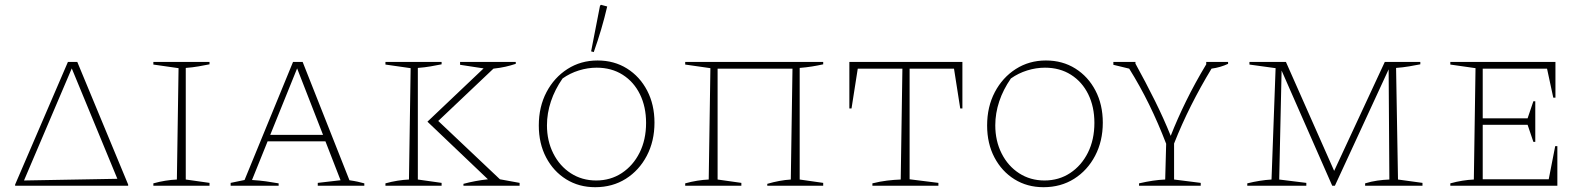

<svg xmlns="http://www.w3.org/2000/svg" viewBox="-20 -774 6616 800"><path d="M302 -516 514 -5V0H43V-5L263 -516ZM80 -22 469 -29 279 -489Z M619 0V-10Q644 -17 669 -21Q694 -25 717 -26L724 -490L619 -505V-516H853V-506Q833 -502 807.5 -497.5Q782 -493 754 -491V-26L853 -12V0Z M1436 -23Q1448 -21 1454.5 -20Q1461 -19 1470 -17Q1479 -15 1498 -10V0H1304V-12L1399 -23L1336 -185H1095L1030 -24Q1062 -22 1087.5 -18.5Q1113 -15 1141 -10V0H941V-12L999 -24L1201 -516H1241ZM1106 -212H1326L1218 -489Z M1586 0V-10Q1611 -17 1636 -21Q1661 -25 1684 -26L1691 -490L1586 -505V-516H1820V-506Q1800 -502 1774.5 -497.5Q1749 -493 1721 -491V-26L1820 -12V0ZM1911 0V-8Q1959 -21 2013 -27L1761 -267L1995 -489L1897 -504V-516H2129V-508Q2108 -501 2086 -496Q2064 -491 2036 -488L1806 -270L2063 -27L2145 -12V0Z M2460 6Q2392 6 2339 -27Q2286 -60 2255.5 -118Q2225 -176 2225 -251Q2225 -329 2257 -390Q2289 -451 2344.5 -486.5Q2400 -522 2470 -522Q2539 -522 2592.5 -488.5Q2646 -455 2676.5 -396.5Q2707 -338 2707 -263Q2707 -186 2675 -125Q2643 -64 2587.5 -29Q2532 6 2460 6ZM2464 -22Q2524 -22 2571 -53Q2618 -84 2645 -138Q2672 -192 2672 -262Q2672 -329 2646.5 -381Q2621 -433 2574.5 -462.5Q2528 -492 2466 -492Q2429 -492 2392 -480.5Q2355 -469 2324 -447Q2292 -401 2275.5 -351.5Q2259 -302 2259 -252Q2259 -187 2285.5 -134.5Q2312 -82 2358.5 -52Q2405 -22 2464 -22ZM2454 -557 2443 -560 2480 -750 2484 -754 2510 -747Q2488 -652 2454 -557Z M2970 -488V-26L3069 -12V0H2835V-10Q2860 -17 2885 -21Q2910 -25 2933 -26L2940 -490L2835 -505V-516H3410V-506Q3388 -501 3363 -497Q3338 -493 3312 -491V-26L3410 -12V0H3177V-8Q3228 -23 3275 -26L3282 -488Z M3990 -516V-322H3981L3955 -488H3770V-27L3890 -12V0H3615V-10Q3647 -18 3676 -21.5Q3705 -25 3733 -26L3740 -488H3554L3528 -322H3519V-516Z M4328 6Q4260 6 4207 -27Q4154 -60 4123.5 -118Q4093 -176 4093 -251Q4093 -329 4125 -390Q4157 -451 4212.5 -486.5Q4268 -522 4338 -522Q4407 -522 4460.5 -488.5Q4514 -455 4544.5 -396.5Q4575 -338 4575 -263Q4575 -186 4543 -125Q4511 -64 4455.5 -29Q4400 6 4328 6ZM4332 -22Q4392 -22 4439 -53Q4486 -84 4513 -138Q4540 -192 4540 -262Q4540 -329 4514.5 -381Q4489 -433 4442.5 -462.5Q4396 -492 4334 -492Q4297 -492 4260 -480.5Q4223 -469 4192 -447Q4160 -401 4143.5 -351.5Q4127 -302 4127 -252Q4127 -187 4153.5 -134.5Q4180 -82 4226.5 -52Q4273 -22 4332 -22Z M4726 0V-10Q4756 -17 4783 -21Q4810 -25 4835 -26L4839 -175Q4806 -261 4768 -338.5Q4730 -416 4685 -488L4619 -504V-516H4711V-509Q4755 -429 4792 -354.5Q4829 -280 4858 -208Q4885 -277 4922 -352.5Q4959 -428 5006 -506V-516H5097V-508Q5065 -493 5028 -488Q4982 -412 4943 -334.5Q4904 -257 4872 -176V-26L4983 -12V0Z M5805 -26 5907 -12V0H5668V-10Q5694 -18 5719 -21.5Q5744 -25 5769 -26L5766 -485L5542 0H5531L5320 -480L5310 -26L5423 -12V0H5177V-10Q5229 -23 5278 -26L5295 -490L5186 -505V-516H5338L5539 -62L5750 -516H5898V-506Q5878 -502 5851.5 -497.5Q5825 -493 5797 -491Z M6460 -165H6469V0H6023V-10Q6048 -17 6073 -21Q6098 -25 6121 -26L6128 -490L6023 -505V-516H6461V-367H6452L6426 -488H6158V-281H6345L6369 -352H6377V-183H6369L6345 -254H6158V-27H6433Z"/></svg>

Font: Piazzolla SC Thin
Style: Regular
Weight: 100
Designer: Juan Pablo del Peral
Foundry: Huerta Tipografica
Version: Version 1.330